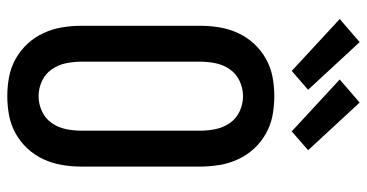

<svg xmlns="http://www.w3.org/2000/svg" viewBox="-266 -758 1031 540"><g transform="rotate(90 250.0 -487.5)"><path d="M250 8Q223 8 196 3Q169 -2 145 -15.5Q121 -29 102.5 -49Q84 -69 72.5 -94Q61 -119 56.5 -146Q52 -173 52 -200V-535Q52 -562 56.5 -589Q61 -616 72.5 -641Q84 -666 102.5 -686Q121 -706 145 -719.5Q169 -733 196 -738Q223 -743 250 -743Q277 -743 304 -738Q331 -733 355 -719.5Q379 -706 397.5 -686Q416 -666 427.5 -641Q439 -616 443.5 -589Q448 -562 448 -535V-200Q448 -173 443.5 -146Q439 -119 427.5 -94Q416 -69 397.5 -49Q379 -29 355 -15.5Q331 -2 304 3Q277 8 250 8ZM250 -80Q272 -80 292.5 -89.5Q313 -99 325.5 -117Q338 -135 342.5 -156.5Q347 -178 347 -200V-535Q347 -557 342.5 -578.5Q338 -600 325.5 -618Q313 -636 292.5 -645.5Q272 -655 250 -655Q228 -655 207.5 -645.5Q187 -636 174.5 -618Q162 -600 157.5 -578.5Q153 -557 153 -535V-200Q153 -178 157.5 -156.5Q162 -135 174.5 -117Q187 -99 207.5 -89.5Q228 -80 250 -80ZM349 -792 203 -927 268 -983 402 -838ZM179 -792 33 -927 98 -983 232 -838Z"/></g></svg>

Font: Iosevka Custom Semibold
Style: Regular
Weight: 600
Designer: Belleve Invis
Foundry: Belleve Invis
Version: Version 27.0.2; ttfautohint (v1.8.4)